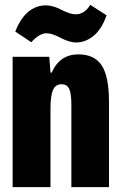

<svg xmlns="http://www.w3.org/2000/svg" viewBox="-20 -771 501 791"><path d="M291 -596Q264 -597 229 -615.5Q194 -634 172 -634Q142 -634 109 -597L43 -641Q85 -749 171 -749Q200 -748 234.5 -730Q269 -712 292 -712Q328 -712 352 -751L419 -708Q399 -650 364.5 -622.5Q330 -595 291 -596ZM32 0V-537H183L188 -472H193Q226 -547 303 -547Q369 -547 399 -501.5Q429 -456 429 -351V0H274V-340Q274 -388 264.5 -406Q255 -424 234 -424Q208 -424 198 -399.5Q188 -375 188 -325V0Z"/></svg>

Font: Mona Sans Condensed ExtraBold
Style: Regular
Weight: 800
Width: 3
Designer: Deni Anggara
Foundry: GitHub
Version: Version 1.001;gftools[0.9.33]